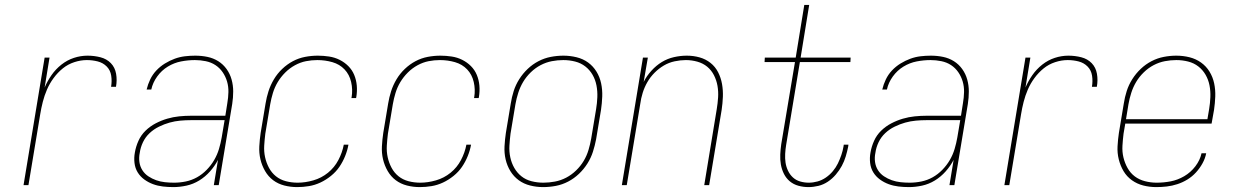

<svg xmlns="http://www.w3.org/2000/svg" viewBox="-20 -755 5040 783"><path d="M76 0 162 -520H182L162 -398Q173 -424 190 -448.5Q207 -473 230.5 -491.5Q254 -510 281.5 -519Q309 -528 337 -528Q364 -528 389.5 -521.5Q415 -515 432 -497.5Q449 -480 453.5 -454Q458 -428 453 -401H433Q437 -424 433.5 -446.5Q430 -469 415 -484Q400 -499 378.5 -504.5Q357 -510 334 -510Q309 -510 283 -501.5Q257 -493 236 -476Q215 -459 198.5 -436.5Q182 -414 171.5 -389.5Q161 -365 154.5 -339.5Q148 -314 144 -289L96 0Z M687 8Q665 8 644 5.5Q623 3 604 -4Q585 -11 568.5 -23Q552 -35 541.5 -52Q531 -69 528.5 -90.5Q526 -112 530 -133Q534 -157 544.5 -180.5Q555 -204 573.5 -222Q592 -240 615 -252Q638 -264 662 -271Q686 -278 710.5 -280.5Q735 -283 759 -283H899L907 -334Q911 -357 911.5 -379.5Q912 -402 906 -422.5Q900 -443 888 -460.5Q876 -478 858.5 -489.5Q841 -501 819 -505.5Q797 -510 775 -510Q747 -510 718.5 -504.5Q690 -499 664.5 -483.5Q639 -468 621 -443Q603 -418 597 -390H578Q583 -411 592.5 -431Q602 -451 617.5 -467.5Q633 -484 652.5 -496Q672 -508 692.5 -515.5Q713 -523 734 -525.5Q755 -528 776 -528Q802 -528 826 -523Q850 -518 870 -505.5Q890 -493 904 -473.5Q918 -454 924.5 -430.5Q931 -407 931 -382Q931 -357 927 -331L872 0H852L869 -103Q856 -78 836.5 -56Q817 -34 792.5 -19Q768 -4 740.5 2Q713 8 687 8ZM690 -10Q714 -10 738 -15Q762 -20 783.5 -32Q805 -44 823 -62.5Q841 -81 853.5 -102.5Q866 -124 873 -147.5Q880 -171 884 -194L896 -265H759Q737 -265 715 -263Q693 -261 671.5 -255Q650 -249 628.5 -238.5Q607 -228 590 -212Q573 -196 563 -175Q553 -154 550 -132Q546 -113 548.5 -94.5Q551 -76 560.5 -61Q570 -46 585 -36Q600 -26 617 -20Q634 -14 652.5 -12Q671 -10 690 -10Z M1192 8Q1165 8 1139.5 1.5Q1114 -5 1094 -20Q1074 -35 1061 -57.5Q1048 -80 1042 -105.5Q1036 -131 1037.5 -158.5Q1039 -186 1043 -213L1063 -333Q1067 -358 1075 -383Q1083 -408 1097 -431.5Q1111 -455 1131 -474Q1151 -493 1174.5 -505.5Q1198 -518 1224 -523Q1250 -528 1276 -528Q1299 -528 1322 -524.5Q1345 -521 1365 -511Q1385 -501 1400.5 -485.5Q1416 -470 1424.5 -449.5Q1433 -429 1435 -406Q1437 -383 1433 -359L1432 -355H1413L1414 -359Q1419 -390 1412 -420.5Q1405 -451 1385 -472Q1365 -493 1335.5 -501.5Q1306 -510 1274 -510Q1251 -510 1228 -505.5Q1205 -501 1183 -489Q1161 -477 1143 -459Q1125 -441 1112.5 -420Q1100 -399 1093 -376Q1086 -353 1082 -330L1062 -210Q1059 -186 1057.5 -161.5Q1056 -137 1061 -114Q1066 -91 1077 -70.5Q1088 -50 1105.5 -36Q1123 -22 1146 -16Q1169 -10 1194 -10Q1225 -10 1258 -19.5Q1291 -29 1317.5 -50.5Q1344 -72 1360 -102.5Q1376 -133 1382 -165H1401Q1397 -142 1387.5 -118.5Q1378 -95 1364 -74.5Q1350 -54 1329.5 -37.5Q1309 -21 1286.5 -10.5Q1264 0 1240 4Q1216 8 1192 8Z M1692 8Q1665 8 1639.5 1.5Q1614 -5 1594 -20Q1574 -35 1561 -57.5Q1548 -80 1542 -105.5Q1536 -131 1537.5 -158.5Q1539 -186 1543 -213L1563 -333Q1567 -358 1575 -383Q1583 -408 1597 -431.5Q1611 -455 1631 -474Q1651 -493 1674.5 -505.5Q1698 -518 1724 -523Q1750 -528 1776 -528Q1799 -528 1822 -524.5Q1845 -521 1865 -511Q1885 -501 1900.5 -485.5Q1916 -470 1924.5 -449.5Q1933 -429 1935 -406Q1937 -383 1933 -359L1932 -355H1913L1914 -359Q1919 -390 1912 -420.5Q1905 -451 1885 -472Q1865 -493 1835.5 -501.5Q1806 -510 1774 -510Q1751 -510 1728 -505.5Q1705 -501 1683 -489Q1661 -477 1643 -459Q1625 -441 1612.5 -420Q1600 -399 1593 -376Q1586 -353 1582 -330L1562 -210Q1559 -186 1557.5 -161.5Q1556 -137 1561 -114Q1566 -91 1577 -70.5Q1588 -50 1605.5 -36Q1623 -22 1646 -16Q1669 -10 1694 -10Q1725 -10 1758 -19.5Q1791 -29 1817.5 -50.5Q1844 -72 1860 -102.5Q1876 -133 1882 -165H1901Q1897 -142 1887.5 -118.5Q1878 -95 1864 -74.5Q1850 -54 1829.5 -37.5Q1809 -21 1786.5 -10.5Q1764 0 1740 4Q1716 8 1692 8Z M2195 8Q2168 8 2142 1.5Q2116 -5 2095.5 -20Q2075 -35 2061.5 -57Q2048 -79 2042 -105Q2036 -131 2037.5 -158.5Q2039 -186 2043 -213L2063 -333Q2067 -359 2075 -384Q2083 -409 2097.5 -432Q2112 -455 2132 -474Q2152 -493 2176 -505.5Q2200 -518 2226 -523Q2252 -528 2278 -528Q2305 -528 2331.5 -521.5Q2358 -515 2378.5 -500Q2399 -485 2412.5 -463Q2426 -441 2431.5 -415Q2437 -389 2436 -361.5Q2435 -334 2431 -307L2411 -187Q2406 -161 2398 -136Q2390 -111 2375.5 -88Q2361 -65 2341 -46Q2321 -27 2297 -14.5Q2273 -2 2247 3Q2221 8 2195 8ZM2196 -10Q2219 -10 2243 -14.5Q2267 -19 2289 -30.5Q2311 -42 2329.5 -60Q2348 -78 2360.5 -99Q2373 -120 2380 -143.5Q2387 -167 2391 -190L2411 -310Q2415 -334 2416 -358.5Q2417 -383 2412.5 -406.5Q2408 -430 2396.5 -450Q2385 -470 2367 -484Q2349 -498 2325.5 -504Q2302 -510 2277 -510Q2254 -510 2230.5 -505.5Q2207 -501 2185 -489.5Q2163 -478 2144.5 -460Q2126 -442 2113.5 -421Q2101 -400 2093.5 -376.5Q2086 -353 2082 -330L2062 -210Q2059 -186 2057.5 -161.5Q2056 -137 2061 -113.5Q2066 -90 2077.5 -70Q2089 -50 2106.5 -36Q2124 -22 2147.5 -16Q2171 -10 2196 -10Z M2516 0 2602 -520H2622L2605 -421Q2617 -445 2636.5 -466.5Q2656 -488 2679 -502Q2702 -516 2728.5 -522Q2755 -528 2781 -528Q2808 -528 2833 -521Q2858 -514 2877.5 -498.5Q2897 -483 2908.5 -460.5Q2920 -438 2924.5 -412.5Q2929 -387 2928 -360.5Q2927 -334 2923 -307L2872 0H2852L2903 -310Q2907 -334 2908.5 -358Q2910 -382 2906 -405Q2902 -428 2891.5 -448.5Q2881 -469 2864 -483Q2847 -497 2824 -503.5Q2801 -510 2777 -510Q2755 -510 2731.5 -505Q2708 -500 2687.5 -488Q2667 -476 2649.5 -458.5Q2632 -441 2620 -420Q2608 -399 2601 -376.5Q2594 -354 2591 -331L2536 0Z M3277 8Q3256 8 3236 2.5Q3216 -3 3201 -15.5Q3186 -28 3177 -46Q3168 -64 3164.5 -84Q3161 -104 3162 -125Q3163 -146 3166 -167L3222 -502H3098L3099 -520H3225L3260 -735H3280L3245 -520H3449L3448 -502H3242L3186 -164Q3183 -146 3182 -127.5Q3181 -109 3183.5 -92Q3186 -75 3193.5 -59Q3201 -43 3213.5 -31.5Q3226 -20 3243 -15Q3260 -10 3278 -10Q3296 -10 3314 -15Q3332 -20 3348 -31Q3364 -42 3376.5 -57Q3389 -72 3397 -88.5Q3405 -105 3411 -122.5Q3417 -140 3420 -158L3421 -165H3440L3439 -157Q3435 -137 3429 -117Q3423 -97 3413 -78.5Q3403 -60 3388.5 -43Q3374 -26 3356 -14Q3338 -2 3317.5 3Q3297 8 3277 8Z M3687 8Q3665 8 3644 5.5Q3623 3 3604 -4Q3585 -11 3568.5 -23Q3552 -35 3541.5 -52Q3531 -69 3528.5 -90.5Q3526 -112 3530 -133Q3534 -157 3544.5 -180.5Q3555 -204 3573.5 -222Q3592 -240 3615 -252Q3638 -264 3662 -271Q3686 -278 3710.5 -280.5Q3735 -283 3759 -283H3899L3907 -334Q3911 -357 3911.5 -379.5Q3912 -402 3906 -422.5Q3900 -443 3888 -460.5Q3876 -478 3858.5 -489.5Q3841 -501 3819 -505.5Q3797 -510 3775 -510Q3747 -510 3718.5 -504.5Q3690 -499 3664.5 -483.5Q3639 -468 3621 -443Q3603 -418 3597 -390H3578Q3583 -411 3592.5 -431Q3602 -451 3617.5 -467.5Q3633 -484 3652.5 -496Q3672 -508 3692.5 -515.5Q3713 -523 3734 -525.5Q3755 -528 3776 -528Q3802 -528 3826 -523Q3850 -518 3870 -505.5Q3890 -493 3904 -473.5Q3918 -454 3924.5 -430.5Q3931 -407 3931 -382Q3931 -357 3927 -331L3872 0H3852L3869 -103Q3856 -78 3836.5 -56Q3817 -34 3792.5 -19Q3768 -4 3740.5 2Q3713 8 3687 8ZM3690 -10Q3714 -10 3738 -15Q3762 -20 3783.5 -32Q3805 -44 3823 -62.5Q3841 -81 3853.5 -102.5Q3866 -124 3873 -147.5Q3880 -171 3884 -194L3896 -265H3759Q3737 -265 3715 -263Q3693 -261 3671.5 -255Q3650 -249 3628.5 -238.5Q3607 -228 3590 -212Q3573 -196 3563 -175Q3553 -154 3550 -132Q3546 -113 3548.5 -94.5Q3551 -76 3560.5 -61Q3570 -46 3585 -36Q3600 -26 3617 -20Q3634 -14 3652.5 -12Q3671 -10 3690 -10Z M4076 0 4162 -520H4182L4162 -398Q4173 -424 4190 -448.5Q4207 -473 4230.5 -491.5Q4254 -510 4281.5 -519Q4309 -528 4337 -528Q4364 -528 4389.5 -521.5Q4415 -515 4432 -497.5Q4449 -480 4453.5 -454Q4458 -428 4453 -401H4433Q4437 -424 4433.5 -446.5Q4430 -469 4415 -484Q4400 -499 4378.5 -504.5Q4357 -510 4334 -510Q4309 -510 4283 -501.5Q4257 -493 4236 -476Q4215 -459 4198.5 -436.5Q4182 -414 4171.5 -389.5Q4161 -365 4154.5 -339.5Q4148 -314 4144 -289L4096 0Z M4696 8Q4668 8 4642.5 1.5Q4617 -5 4596 -20Q4575 -35 4562 -57Q4549 -79 4542.5 -105Q4536 -131 4537.5 -158.5Q4539 -186 4543 -213L4563 -333Q4567 -359 4575 -384Q4583 -409 4597.5 -432Q4612 -455 4632 -474Q4652 -493 4676 -505.5Q4700 -518 4726 -523Q4752 -528 4777 -528Q4805 -528 4831 -521.5Q4857 -515 4878 -500Q4899 -485 4912.5 -463Q4926 -441 4931.5 -415Q4937 -389 4936 -361.5Q4935 -334 4931 -307L4921 -251H4569L4562 -210Q4559 -186 4557.5 -161Q4556 -136 4561.5 -113Q4567 -90 4578.5 -69.5Q4590 -49 4608 -35.5Q4626 -22 4649.5 -16Q4673 -10 4697 -10Q4726 -10 4754.5 -15.5Q4783 -21 4809.5 -36.5Q4836 -52 4855 -77Q4874 -102 4880 -130H4899Q4895 -109 4884 -89Q4873 -69 4857.5 -52Q4842 -35 4822.5 -23Q4803 -11 4781.5 -4Q4760 3 4738.5 5.5Q4717 8 4696 8ZM4572 -269H4904L4911 -310Q4915 -334 4916 -359Q4917 -384 4912.5 -407Q4908 -430 4896.5 -450Q4885 -470 4867 -484Q4849 -498 4825.5 -504Q4802 -510 4777 -510Q4754 -510 4730.5 -505.5Q4707 -501 4685 -489.5Q4663 -478 4644.5 -460Q4626 -442 4613.5 -421Q4601 -400 4593.5 -376.5Q4586 -353 4582 -330Z"/></svg>

Font: Iosevka Term Curly Th Obl
Style: Regular
Weight: 100
Italic angle: -9°
Designer: Belleve Invis
Foundry: Belleve Invis
Version: Version 32.3.0